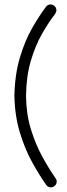

<svg xmlns="http://www.w3.org/2000/svg" viewBox="-20 -727 294 841"><path d="M222.6 52.8Q228.4 60 228.4 68Q228.4 78.1 221 85.8Q213.6 93.5 202.9 93.5Q189.8 93.5 182.8 83.5Q153 41.4 121.3 -15.6Q89.6 -72.6 67.3 -145.6Q45 -218.6 43 -307.1Q45 -400.9 67.1 -474.9Q89.2 -548.9 120.9 -604.2Q152.6 -659.6 182.1 -698.1Q190 -707.4 201.5 -707.4Q212.2 -707.4 219.6 -699.8Q227 -692.2 227 -682.5Q227 -674.1 220.9 -665.2Q192.5 -628.9 163.6 -577.9Q134.6 -526.9 114.8 -459.8Q95 -392.6 94 -307.1Q95 -226.2 115.6 -160.1Q136.2 -93.9 165.2 -41.1Q194.2 11.8 222.6 52.8Z"/></svg>

Font: Libertine-Super Thin
Style: Regular
Weight: 100
Designer: Bastien Sozeau
Foundry: NBR — Bastien Sozeau
Version: Version 2.003;gftools[0.9.33]